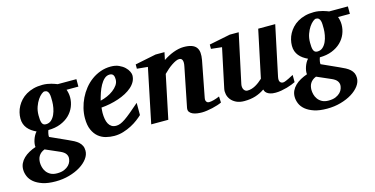

<svg xmlns="http://www.w3.org/2000/svg" viewBox="-104 -859 2828 1447"><g transform="rotate(-15 1310.0 -135.5)"><path d="M325.2 83Q325.2 65.9 314.5 50.8Q303.7 35.6 275.9 22.9L164.1 -25.9Q147.5 -19.5 136.2 -10.3Q125 -1 117.9 10.5Q110.8 22 107.9 35.2Q105 48.3 105 62Q105 78.1 109.9 97.4Q114.7 116.7 126.7 133.5Q138.7 150.4 158.9 161.6Q179.2 172.9 210 172.9Q244.1 172.9 266.4 163.1Q288.6 153.3 301.8 139.4Q314.9 125.5 320.1 110.1Q325.2 94.7 325.2 83ZM314 -359.9Q314 -377.4 313.5 -393.6Q313 -409.7 309.3 -421.9Q305.7 -434.1 297.9 -441.2Q290 -448.2 275.9 -448.2Q267.6 -448.2 252.7 -436.5Q237.8 -424.8 223.1 -403.3Q208.5 -381.8 197.8 -351.8Q187 -321.8 187 -285.2Q187 -267.6 188.2 -253.2Q189.5 -238.8 193.1 -228.3Q196.8 -217.8 204.1 -211.9Q211.4 -206.1 224.1 -206.1Q249 -206.1 266.1 -221.4Q283.2 -236.8 293.7 -260Q304.2 -283.2 309.1 -310.1Q314 -336.9 314 -359.9ZM440.9 -417Q445.3 -405.8 448.7 -389.4Q452.1 -373 452.1 -355Q452.1 -317.9 437.7 -282.7Q423.3 -247.6 395.3 -220.2Q367.2 -192.9 325.7 -176.3Q284.2 -159.7 230 -159.2Q224.6 -145 222.2 -130.6Q219.7 -116.2 221.2 -107.9L354 -47.9Q377.9 -37.6 397.5 -27.1Q417 -16.6 430.9 -3.9Q444.8 8.8 452.4 24.9Q460 41 460 63Q460 94.7 438 124.5Q416 154.3 378.4 177.5Q340.8 200.7 290.8 214.8Q240.7 229 184.1 229Q124.5 229 83.7 215.6Q43 202.1 17.3 180.9Q-8.3 159.7 -19.5 132.8Q-30.8 106 -30.8 79.1Q-30.8 53.7 -20.5 32.2Q-10.3 10.7 7.8 -6.8Q25.9 -24.4 50.3 -37.8Q74.7 -51.3 103 -61Q101.1 -72.8 103.3 -87.6Q105.5 -102.5 110.6 -117.9Q115.7 -133.3 123.5 -147.5Q131.3 -161.6 141.1 -171.9Q121.1 -181.2 104.2 -193.1Q87.4 -205.1 75 -220.2Q62.5 -235.4 55.7 -254.4Q48.8 -273.4 48.8 -296.9Q48.8 -320.3 54.7 -344.5Q60.5 -368.7 72.8 -391.1Q85 -413.6 103.3 -433.3Q121.6 -453.1 146.7 -468Q171.9 -482.9 203.6 -491.5Q235.4 -500 273.9 -500Q293 -500 310.3 -497.3Q327.6 -494.6 342.3 -490.5Q356.9 -486.3 368.4 -482.2Q379.9 -478 387.2 -475.1H533.2V-417Z M818.8 -396Q818.8 -404.8 817.6 -413.3Q816.4 -421.9 812.7 -428.7Q809.1 -435.5 802 -439.7Q794.9 -443.8 783.7 -443.8Q760.3 -443.8 741.9 -427.2Q723.6 -410.6 709.5 -385Q695.3 -359.4 685.1 -328.9Q674.8 -298.3 668 -271Q693.8 -276.9 720.7 -288.6Q747.6 -300.3 769.3 -316.7Q791 -333 804.9 -353Q818.8 -373 818.8 -396ZM948.7 -395Q948.7 -368.7 936.8 -346.2Q924.8 -323.7 903.8 -305.2Q882.8 -286.6 854.7 -271.7Q826.7 -256.8 794.7 -246.1Q762.7 -235.4 728.3 -228.5Q693.8 -221.7 660.6 -219.2Q659.7 -210 658.7 -198.2Q657.7 -186.5 657.7 -178.2Q657.7 -152.3 661.6 -130.4Q665.5 -108.4 674.3 -92.3Q683.1 -76.2 697.5 -67.1Q711.9 -58.1 732.9 -58.1Q749 -58.1 765.6 -64.5Q782.2 -70.8 804.2 -85.7Q826.2 -100.6 855.5 -125Q884.8 -149.4 925.8 -185.1V-89.8Q911.1 -75.7 887.7 -57.9Q864.3 -40 834.5 -24.4Q804.7 -8.8 770.5 1.7Q736.3 12.2 699.7 12.2Q667 12.2 634.8 3.9Q602.5 -4.4 576.9 -25.4Q551.3 -46.4 535.2 -82.3Q519 -118.2 519 -173.8Q519 -211.9 528.6 -251Q538.1 -290 555.7 -326.2Q573.2 -362.3 598.6 -394Q624 -425.8 656 -449.2Q688 -472.7 726.1 -486.3Q764.2 -500 806.6 -500Q843.3 -500 870.1 -487.8Q897 -475.6 914.6 -458.7Q932.1 -441.9 940.4 -424.1Q948.7 -406.2 948.7 -395Z M1540 -22.9Q1526.9 -16.6 1507.3 -10.3Q1487.8 -3.9 1466.1 1Q1444.3 5.9 1422.6 9Q1400.9 12.2 1383.8 12.2Q1367.2 12.2 1347.9 9.8Q1328.6 7.3 1312.7 0.5Q1296.9 -6.3 1287.8 -18.6Q1278.8 -30.8 1282.7 -50.8L1343.8 -356Q1347.7 -374 1347.4 -386.5Q1347.2 -398.9 1343.5 -406.7Q1339.8 -414.6 1333.7 -417.7Q1327.6 -420.9 1319.8 -420.9Q1308.1 -420.9 1293 -414.1Q1277.8 -407.2 1261 -396Q1244.1 -384.8 1226.8 -369.9Q1209.5 -355 1193.8 -338.9L1123 0H989.7L1077.6 -424.8L993.7 -433.1V-466.8L1157.7 -500H1227.1L1214.8 -441.9Q1232.9 -454.1 1253.2 -464.8Q1273.4 -475.6 1294.2 -483.4Q1314.9 -491.2 1335.7 -495.6Q1356.4 -500 1376 -500Q1413.1 -500 1437.3 -491.5Q1461.4 -482.9 1473.9 -466.3Q1486.3 -449.7 1488.5 -425.3Q1490.7 -400.9 1484.9 -369.1L1430.7 -87.9Q1428.2 -75.7 1430.4 -68.1Q1432.6 -60.5 1436.8 -56.2Q1440.9 -51.8 1445.8 -50.3Q1450.7 -48.8 1454.6 -48.8Q1470.2 -48.8 1492.7 -54.9Q1515.1 -61 1537.6 -70.8Z M2115.7 -27.8Q2105.5 -22.5 2087.6 -15.4Q2069.8 -8.3 2048.1 -2.2Q2026.4 3.9 2002.9 8.1Q1979.5 12.2 1958 12.2Q1932.1 12.2 1916 6.8Q1899.9 1.5 1890.9 -6.1Q1881.8 -13.7 1877.9 -21.7Q1874 -29.8 1873 -35.2Q1839.8 -12.2 1801.3 0Q1762.7 12.2 1713.9 12.2Q1676.8 12.2 1651.1 -0.5Q1625.5 -13.2 1610.6 -32.2Q1595.7 -51.3 1591.1 -74Q1586.4 -96.7 1590.8 -117.2L1655.8 -423.8L1571.8 -433.1V-466.8L1736.8 -500H1806.2L1724.1 -117.2Q1721.7 -105.5 1722.9 -94.7Q1724.1 -84 1728.5 -75.9Q1732.9 -67.9 1740.2 -63Q1747.6 -58.1 1756.8 -58.1Q1773.4 -58.1 1789.3 -62.7Q1805.2 -67.4 1820.1 -75.7Q1835 -84 1849.1 -94.7Q1863.3 -105.5 1877 -118.2L1955.1 -487.8H2087.9L2005.9 -100.1Q2000 -72.3 2008.1 -60.1Q2016.1 -47.9 2031.7 -47.9Q2035.6 -47.9 2040.8 -49.1Q2045.9 -50.3 2054.9 -54Q2064 -57.6 2078.4 -64.7Q2092.8 -71.8 2115.7 -84Z M2443.4 83Q2443.4 65.9 2432.6 50.8Q2421.9 35.6 2394 22.9L2282.2 -25.9Q2265.6 -19.5 2254.4 -10.3Q2243.2 -1 2236.1 10.5Q2229 22 2226.1 35.2Q2223.1 48.3 2223.1 62Q2223.1 78.1 2228 97.4Q2232.9 116.7 2244.9 133.5Q2256.8 150.4 2277.1 161.6Q2297.4 172.9 2328.1 172.9Q2362.3 172.9 2384.5 163.1Q2406.7 153.3 2419.9 139.4Q2433.1 125.5 2438.2 110.1Q2443.4 94.7 2443.4 83ZM2432.1 -359.9Q2432.1 -377.4 2431.6 -393.6Q2431.2 -409.7 2427.5 -421.9Q2423.8 -434.1 2416 -441.2Q2408.2 -448.2 2394 -448.2Q2385.7 -448.2 2370.8 -436.5Q2356 -424.8 2341.3 -403.3Q2326.7 -381.8 2315.9 -351.8Q2305.2 -321.8 2305.2 -285.2Q2305.2 -267.6 2306.4 -253.2Q2307.6 -238.8 2311.3 -228.3Q2314.9 -217.8 2322.3 -211.9Q2329.6 -206.1 2342.3 -206.1Q2367.2 -206.1 2384.3 -221.4Q2401.4 -236.8 2411.9 -260Q2422.4 -283.2 2427.2 -310.1Q2432.1 -336.9 2432.1 -359.9ZM2559.1 -417Q2563.5 -405.8 2566.9 -389.4Q2570.3 -373 2570.3 -355Q2570.3 -317.9 2555.9 -282.7Q2541.5 -247.6 2513.4 -220.2Q2485.4 -192.9 2443.8 -176.3Q2402.3 -159.7 2348.1 -159.2Q2342.8 -145 2340.3 -130.6Q2337.9 -116.2 2339.4 -107.9L2472.2 -47.9Q2496.1 -37.6 2515.6 -27.1Q2535.2 -16.6 2549.1 -3.9Q2563 8.8 2570.6 24.9Q2578.1 41 2578.1 63Q2578.1 94.7 2556.2 124.5Q2534.2 154.3 2496.6 177.5Q2459 200.7 2408.9 214.8Q2358.9 229 2302.2 229Q2242.7 229 2201.9 215.6Q2161.1 202.1 2135.5 180.9Q2109.9 159.7 2098.6 132.8Q2087.4 106 2087.4 79.1Q2087.4 53.7 2097.7 32.2Q2107.9 10.7 2126 -6.8Q2144 -24.4 2168.5 -37.8Q2192.9 -51.3 2221.2 -61Q2219.2 -72.8 2221.4 -87.6Q2223.6 -102.5 2228.8 -117.9Q2233.9 -133.3 2241.7 -147.5Q2249.5 -161.6 2259.3 -171.9Q2239.3 -181.2 2222.4 -193.1Q2205.6 -205.1 2193.1 -220.2Q2180.7 -235.4 2173.8 -254.4Q2167 -273.4 2167 -296.9Q2167 -320.3 2172.9 -344.5Q2178.7 -368.7 2190.9 -391.1Q2203.1 -413.6 2221.4 -433.3Q2239.7 -453.1 2264.9 -468Q2290 -482.9 2321.8 -491.5Q2353.5 -500 2392.1 -500Q2411.1 -500 2428.5 -497.3Q2445.8 -494.6 2460.4 -490.5Q2475.1 -486.3 2486.6 -482.2Q2498 -478 2505.4 -475.1H2651.4V-417Z"/></g></svg>

Font: Charis SIL Cyr
Style: Bold Italic
Weight: 700
Italic angle: -11°
Foundry: SIL International
Version: Version 5.000